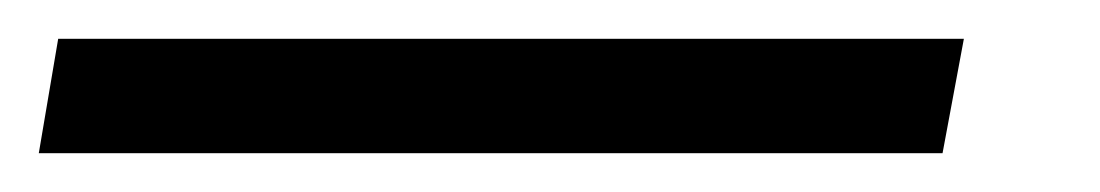

<svg xmlns="http://www.w3.org/2000/svg" viewBox="-80 24 567 99"><path d="M-60 103 -50 44H417L406 103Z"/></svg>

Font: Gantari
Style: Italic
Weight: 400
Italic angle: -10°
Designer: Anugrah Pasau
Foundry: Lafontype
Version: Version 1.000; ttfautohint (v1.8.3)